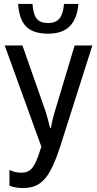

<svg xmlns="http://www.w3.org/2000/svg" viewBox="-20 -945 493 975"><path d="M449 -714 286 -202Q261 -125 236 -78.5Q211 -32 178 -11Q145 10 96 10Q59 10 28 -2V-82Q57 -68 88 -68Q113 -68 129.5 -79Q146 -90 160 -119Q174 -148 190 -200L4 -714H94L212 -378Q217 -361 222.5 -341Q228 -321 234 -296H239Q242 -318 247 -337Q252 -356 257 -374L359 -714ZM378 -925Q372 -850 334.5 -812Q297 -774 224 -774Q148 -774 112.5 -810.5Q77 -847 72 -925H145Q149 -871 167 -849.5Q185 -828 224 -828Q263 -828 282 -851Q301 -874 305 -925Z"/></svg>

Font: Avrile Sans Condensed
Style: Regular
Weight: 400
Width: 3
Designer: Monotype Design Team
Foundry: Monotype Imaging Inc.
Version: Version 2.001;September 10, 2019;FontCreator 11.5.0.2425 64-